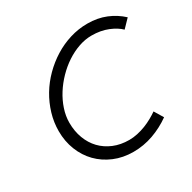

<svg xmlns="http://www.w3.org/2000/svg" viewBox="-178 -987 1172 1173"><g transform="rotate(-30 408.5 -400.0)"><path d="M452 -66Q480 -66 510 -72.5Q540 -79 568 -90Q596 -101 621 -115Q646 -129 666 -143L704 -80Q645 -38 577.5 -14Q510 10 438 10Q364 10 302.5 -16Q241 -42 197 -87Q153 -132 128.5 -194Q104 -256 104 -328Q104 -390 122 -450Q140 -510 172 -563.5Q204 -617 249 -662Q294 -707 347 -740Q400 -773 460 -791.5Q520 -810 583 -810Q655 -810 713.5 -786Q772 -762 817 -720L763 -664Q734 -693 683.5 -713.5Q633 -734 569 -734Q524 -734 478 -718Q432 -702 389.5 -674Q347 -646 310 -608Q273 -570 245.5 -526.5Q218 -483 202 -435Q186 -387 186 -340Q186 -280 205 -229.5Q224 -179 258.5 -143Q293 -107 342 -86.5Q391 -66 452 -66Z"/></g></svg>

Font: Gauge
Style: Oblique
Weight: 400
Italic angle: -80°
Designer: Daniel Pimley
Foundry: Daniel Pimley
Version: Version 2.0